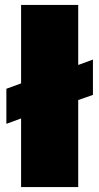

<svg xmlns="http://www.w3.org/2000/svg" viewBox="-20 -763 405 783"><path d="M66 0V-280L6 -258V-401L66 -423V-743H299V-498L359 -520V-376L299 -355V0Z"/></svg>

Font: Saira SemiExpanded Black
Style: Regular
Weight: 900
Width: 6
Designer: Hector Gatti with collaboration of the Omnibus-Type team
Foundry: Omnibus-Type
Version: Version 1.101